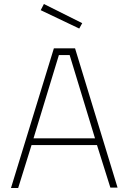

<svg xmlns="http://www.w3.org/2000/svg" viewBox="-20 -942 644 962"><path d="M35 0 250 -700H356L569 -2H533L466 -215H138L71 0ZM275 -666 148 -249H456L329 -666ZM200 -922 392 -826 377 -799 184 -891Z"/></svg>

Font: TitilliumText22L Th
Style: Thin
Weight: 100
Designer: Campivisivi
Foundry: Campivisivi
Version: 1.000